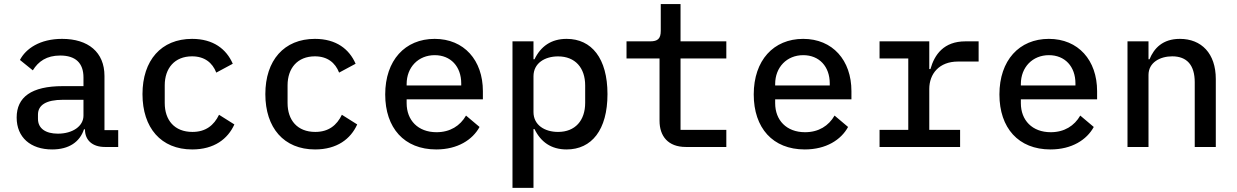

<svg xmlns="http://www.w3.org/2000/svg" viewBox="-20 -718 6041 938"><path d="M492.2 0H557.5V-82.4H490.4V-346.9C490.4 -463.1 410.9 -528.1 283.4 -528.1C175.1 -528.1 106.2 -480.5 77.4 -425.1L140.3 -374.3C167.6 -418.3 207.7 -446.7 274.1 -446.7C349.1 -446.7 387.8 -410.2 387.8 -339.5V-297.2H286.6C133.2 -297.2 61.4 -243.3 61.4 -143.8C61.4 -46.9 129.3 12.1 234.7 12.1C317.1 12.1 369.7 -24.5 390.3 -86.3H395.2V-84.5C395.2 -33.4 431.5 0 492.2 0ZM165.5 -137.4V-158C165.5 -204.5 204.9 -230.5 288 -230.5H387.8V-153.1C387.8 -101.6 334.9 -65 262.8 -65C203.1 -65 165.5 -90.2 165.5 -137.4Z M919 12.1C1026.3 12.1 1093 -39.1 1125 -110.1L1050.1 -157.3C1025.2 -105.8 985.1 -73.5 920.1 -73.5C832 -73.5 784.8 -131.4 784.8 -214.8V-301.1C784.8 -384.6 833.1 -442.8 918.3 -442.8C979 -442.8 1017.8 -411.9 1036.6 -363.3L1117.2 -406.6C1085.9 -478.3 1022.4 -528.1 918.3 -528.1C767.4 -528.1 676.1 -422.9 676.1 -258.2C676.1 -93.8 766.3 12.1 919 12.1Z M1519.2 12.1C1626.4 12.1 1693.2 -39.1 1725.1 -110.1L1650.2 -157.3C1625.4 -105.8 1585.2 -73.5 1520.2 -73.5C1432.2 -73.5 1384.9 -131.4 1384.9 -214.8V-301.1C1384.9 -384.6 1433.2 -442.8 1518.5 -442.8C1579.2 -442.8 1617.9 -411.9 1636.7 -363.3L1717.3 -406.6C1686.1 -478.3 1622.5 -528.1 1518.5 -528.1C1367.5 -528.1 1276.3 -422.9 1276.3 -258.2C1276.3 -93.8 1366.5 12.1 1519.2 12.1Z M2111.2 12.1C2215.9 12.1 2288.7 -35.2 2322.8 -97.7L2256.7 -153.4C2228 -103.3 2179 -72.1 2112.6 -72.1C2021.7 -72.1 1966.6 -131 1966.6 -213.8V-232.6H2339.1V-272.7C2339.1 -423.7 2247.2 -528.1 2103.3 -528.1C1958.5 -528.1 1861.9 -422.9 1861.9 -256.7C1861.9 -93 1954.5 12.1 2111.2 12.1ZM1966.6 -300.4V-307.5C1966.6 -389.6 2023.8 -448.5 2103.7 -448.5C2181.8 -448.5 2233.3 -393.1 2233.3 -310.4V-300.4Z M2483.7 199.9H2586.3V-87.4H2591.3C2621.8 -24.5 2672.6 12.1 2748.2 12.1C2870.4 12.1 2947.8 -83.1 2947.8 -258.2C2947.8 -432.9 2870.4 -528.1 2748.2 -528.1C2672.6 -528.1 2621.8 -491.5 2591.3 -428.6H2586.3V-516H2483.7ZM2586.3 -170.8V-345.2C2586.3 -409.4 2641.7 -442.5 2706.3 -442.5C2790.1 -442.5 2838.8 -386.7 2838.8 -300.4V-215.6C2838.8 -129.3 2790.1 -73.5 2706.3 -73.5C2641.7 -73.5 2586.3 -106.5 2586.3 -170.8Z M3330.6 0H3528.4V-83.5H3304.7V-432.5H3528.4V-516H3304.7V-698.2H3208.1V-567.5C3208.1 -529.1 3193.5 -516 3156.2 -516H3040.8V-432.5H3202.1V-128.2C3202.1 -53.3 3243.3 0 3330.6 0Z M3911.6 12.1C4016.3 12.1 4089.1 -35.2 4123.2 -97.7L4057.2 -153.4C4028.4 -103.3 3979.4 -72.1 3913 -72.1C3822.1 -72.1 3767 -131 3767 -213.8V-232.6H4139.6V-272.7C4139.6 -423.7 4047.6 -528.1 3903.8 -528.1C3758.9 -528.1 3662.3 -422.9 3662.3 -256.7C3662.3 -93 3755 12.1 3911.6 12.1ZM3767 -300.4V-307.5C3767 -389.6 3824.2 -448.5 3904.1 -448.5C3982.2 -448.5 4033.7 -393.1 4033.7 -310.4V-300.4Z M4277 0H4670.5V-83.5H4519.9V-283.4C4519.9 -357.2 4568.2 -417.3 4659.8 -417.3H4761V-516H4696.7C4590.6 -516 4545.5 -451.3 4525.6 -380.7H4519.9V-516H4277V-432.5H4417.3V-83.5H4277Z M5111.9 12.1C5216.6 12.1 5289.4 -35.2 5323.5 -97.7L5257.5 -153.4C5228.7 -103.3 5179.7 -72.1 5113.3 -72.1C5022.4 -72.1 4967.3 -131 4967.3 -213.8V-232.6H5339.8V-272.7C5339.8 -423.7 5247.9 -528.1 5104 -528.1C4959.2 -528.1 4862.6 -422.9 4862.6 -256.7C4862.6 -93 4955.3 12.1 5111.9 12.1ZM4967.3 -300.4V-307.5C4967.3 -389.6 5024.5 -448.5 5104.4 -448.5C5182.5 -448.5 5234 -393.1 5234 -310.4V-300.4Z M5590.9 0V-351.6C5590.9 -413.7 5648.4 -442.8 5706.7 -442.8C5778.4 -442.8 5816.8 -400.2 5816.8 -316.1V0H5919.7V-332C5919.7 -457 5849.4 -528.1 5744.3 -528.1C5659.8 -528.1 5617.9 -481.9 5595.9 -428.6H5590.9V-516H5488.3V0Z"/></svg>

Font: Margiela Mono Medium
Style: Regular
Weight: 500
Designer: Mike Abbink, Paul van der Laan, Pieter van Rosmalen
Foundry: Bold Monday
Version: Version 2.003 2021